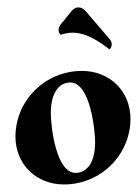

<svg xmlns="http://www.w3.org/2000/svg" viewBox="-20 -487 369 512"><path d="M272 -355.2C276.9 -359.9 277.8 -364.3 277.8 -369.1C277.8 -374 275.9 -379.2 272 -383.1L208.3 -457.5C202.9 -463.6 195.8 -467.3 189 -467.3C182.9 -467.3 176.5 -464.4 171.6 -458.5L142.1 -422.1C138.7 -418 136.2 -413.1 136.2 -408.2C136.2 -400.1 138.7 -397 142.1 -394.3C150.9 -397 160.9 -399.9 173.6 -399.9C196.5 -399.9 227.5 -390.6 272 -355.2ZM115.5 -184.6C115.5 -252 146.7 -267.1 167.5 -267.1C220.5 -267.1 233.6 -140.1 233.6 -108.4C233.6 -41 202.4 -25.9 181.6 -25.9C128.7 -25.9 115.5 -152.8 115.5 -184.6ZM21.2 -122.6C21.2 -50.3 75.2 4.9 150.6 4.9C248.5 4.9 327.9 -73.7 327.9 -170.4C327.9 -242.7 273.9 -297.9 198.5 -297.9C100.6 -297.9 21.2 -219.2 21.2 -122.6Z"/></svg>

Font: RisaltypS01
Style: Medium
Weight: 500
Italic angle: -9°
Designer: gluk
Foundry: gluk
Version: Version 0.24